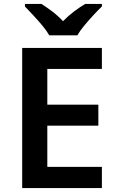

<svg xmlns="http://www.w3.org/2000/svg" viewBox="-20 -958 598 978"><path d="M499 0H93V-714H499V-607H221V-425H481V-318H221V-108H499ZM231 -778Q218 -801 195.5 -828Q173 -855 149 -880.5Q125 -906 107 -925V-938H191Q218 -921 247 -899Q276 -877 301 -850Q327 -877 357 -899.5Q387 -922 414 -938H499V-925Q480 -907 456 -881Q432 -855 409.5 -828Q387 -801 374 -778Z"/></svg>

Font: Noto Sans Ethiopic SemiBold
Style: Regular
Weight: 600
Designer: Monotype Design Team
Foundry: Monotype Imaging Inc.
Version: Version 2.102; ttfautohint (v1.8.4.7-5d5b)